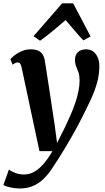

<svg xmlns="http://www.w3.org/2000/svg" viewBox="-55 -848 614 1119"><path d="M71 -454.5Q67.5 -471.5 62.2 -477.8Q57 -484 49 -484Q41.5 -484 34.2 -480.8Q27 -477.5 18.5 -471L5.5 -503Q11 -510.5 28 -524.2Q45 -538 70 -549.2Q95 -560.5 124.5 -560.5Q152 -560.5 168.8 -552.2Q185.5 -544 194.8 -528.2Q204 -512.5 207 -490Q214 -445 221.2 -398.8Q228.5 -352.5 235.5 -306Q242.5 -259.5 249.5 -213Q256.5 -166.5 263.5 -121L277.5 -14.5L324.5 -108Q342.5 -146 358 -181.8Q373.5 -217.5 384.8 -251.5Q396 -285.5 402.5 -318Q409 -350.5 409 -381.5Q408.5 -410 402 -427.2Q395.5 -444.5 388.8 -460.5Q382 -476.5 382 -500.5Q382 -527 399 -543.8Q416 -560.5 446 -560.5Q472.5 -560.5 489.5 -547Q506.5 -533.5 515.2 -511.5Q524 -489.5 524 -464.5Q524 -414 511 -366.8Q498 -319.5 477 -274Q456 -228.5 432.5 -182Q417.5 -151 399.5 -117.5Q381.5 -84 362.2 -50.2Q343 -16.5 324 15Q305 46.5 287.8 73.8Q270.5 101 256.5 121.5Q228.5 166.5 198.5 195Q168.5 223.5 134.8 237Q101 250.5 60.5 250.5Q33.5 250.5 5 244.2Q-23.5 238 -35 230L-3 140Q7.5 149.5 32.2 159.2Q57 169 84.5 169Q115 169 142.2 154.5Q169.5 140 196.2 110Q223 80 250.5 33H175ZM178.5 -610.5 140.5 -637 307 -828.5H371.5L473 -635.5L431 -612.5Q405 -639.5 379.5 -670.2Q354 -701 327.5 -731Q292.5 -700.5 255 -669.5Q217.5 -638.5 178.5 -610.5Z"/></svg>

Font: Merriweather 36pt
Style: Bold Italic
Weight: 700
Italic angle: -7.8°
Version: Version 2.101